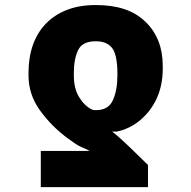

<svg xmlns="http://www.w3.org/2000/svg" viewBox="-20 -573 772 776"><path d="M95.2 -268.5V-278.4Q95.2 -339.8 112.7 -390.3Q130.3 -440.7 164.8 -476.7Q199.2 -512.8 249.8 -532.7Q300.4 -552.6 366.5 -552.6Q433.6 -552.6 483 -536Q532.3 -519.5 567.8 -485.1Q637.8 -417.3 637.8 -306.8V-296.9Q637.8 -260.3 631 -228.9Q624.3 -197.4 611.2 -170.5Q598 -143.5 580.3 -121.6Q562.5 -99.8 541.9 -83.5Q521.3 -67.1 498.4 -56.5Q475.5 -45.8 451.7 -41.2H433.2Q442.1 -34.8 454.7 -23.8Q467.3 -12.8 481.5 0.4Q495.7 13.5 510.5 27.9Q525.2 42.3 538.4 55Q551.5 67.8 562 78.1Q572.4 88.4 578.1 93.8V183.2H144.9V36.9H342.3Q335.9 33 327.9 29.5Q320 25.9 310.4 22Q300.4 18.1 287.3 9.6Q274.1 1.1 257.1 -11.4Q221.6 -37.3 192.8 -66.4Q164.1 -95.5 140.6 -128.2Q95.2 -191.8 95.2 -268.5ZM278.4 -278.4V-268.5Q278.4 -215.2 299.7 -180.4Q321 -145.6 350.9 -130.7Q355.1 -128.6 359.4 -128.2Q363.6 -127.8 367.9 -127.8Q418.3 -127.8 436.4 -168.3Q454.5 -208.8 454.5 -268.5V-278.4Q454.5 -294.7 453.1 -310.2Q451.7 -325.6 448.9 -340.6Q446 -355.1 440.2 -367.2Q434.3 -379.3 424.5 -388Q414.8 -396.7 400.6 -401.5Q386.4 -406.2 366.5 -406.2Q312.5 -406.2 295.5 -370Q278.4 -333.8 278.4 -278.4Z"/></svg>

Font: Inter P Black
Style: Regular
Weight: 900
Designer: Rasmus Andersson
Foundry: rsms
Version: Version 3.018;git-588b23468